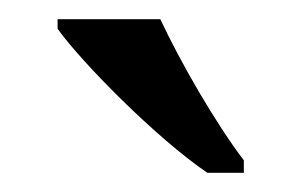

<svg xmlns="http://www.w3.org/2000/svg" viewBox="-20 -786 314 200"><path d="M196 -606H234V-619C205 -657 168 -721 147 -766H40V-756C65 -721 143 -642 196 -606Z"/></svg>

Font: Noto Serif
Style: Regular
Weight: 400
Designer: Monotype Design Team
Foundry: Monotype Imaging Inc.
Version: Version 2.015